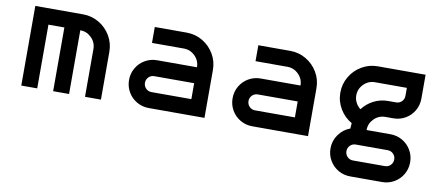

<svg xmlns="http://www.w3.org/2000/svg" viewBox="-64 -744 2728 1187"><g transform="rotate(10 1300.0 -150.0)"><path d="M375 -400V0H275V-400H175V0H75V-500H375Q429 -500 475 -473Q521 -446 548 -400Q575 -354 575 -300V0H475V-300Q475 -341 445.5 -370.5Q416 -400 375 -400Z M1225 -300V0H875Q834 0 799.5 -20Q765 -40 745 -74.5Q725 -109 725 -150Q725 -191 745 -225.5Q765 -260 799.5 -280Q834 -300 875 -300H1125Q1125 -341 1095.5 -370.5Q1066 -400 1025 -400H825V-500H1025Q1080 -500 1125.5 -473Q1171 -446 1198 -400.5Q1225 -355 1225 -300ZM875 -100H1125V-200H875Q854 -200 839.5 -185.5Q825 -171 825 -150Q825 -129 839.5 -114.5Q854 -100 875 -100Z M1875 -300V0H1525Q1484 0 1449.5 -20Q1415 -40 1395 -74.5Q1375 -109 1375 -150Q1375 -191 1395 -225.5Q1415 -260 1449.5 -280Q1484 -300 1525 -300H1775Q1775 -341 1745.5 -370.5Q1716 -400 1675 -400H1475V-500H1675Q1730 -500 1775.5 -473Q1821 -446 1848 -400.5Q1875 -355 1875 -300ZM1525 -100H1775V-200H1525Q1504 -200 1489.5 -185.5Q1475 -171 1475 -150Q1475 -129 1489.5 -114.5Q1504 -100 1525 -100Z M2125 -92V-100Q2125 -108 2127 -126Q2081 -152 2053 -198.5Q2025 -245 2025 -300Q2025 -354 2052 -400Q2079 -446 2125 -473Q2171 -500 2225 -500H2525V-350Q2525 -309 2505 -274.5Q2485 -240 2450.5 -220Q2416 -200 2375 -200H2325Q2284 -200 2254.5 -170.5Q2225 -141 2225 -100H2375Q2416 -100 2450.5 -80Q2485 -60 2505 -25.5Q2525 9 2525 50Q2525 91 2505 125.5Q2485 160 2450.5 180Q2416 200 2375 200H2175Q2134 200 2099.5 180Q2065 160 2045 125.5Q2025 91 2025 50Q2025 2 2053 -37Q2081 -76 2125 -92ZM2175 100H2375Q2396 100 2410.5 85.5Q2425 71 2425 50Q2425 29 2410.5 14.5Q2396 0 2375 0H2175Q2154 0 2139.5 14.5Q2125 29 2125 50Q2125 71 2139.5 85.5Q2154 100 2175 100ZM2165 -220Q2193 -257 2235 -278.5Q2277 -300 2325 -300H2375Q2396 -300 2410.5 -314.5Q2425 -329 2425 -350V-400H2225Q2184 -400 2154.5 -370.5Q2125 -341 2125 -300Q2125 -276 2136 -255Q2147 -234 2165 -220Z"/></g></svg>

Font: Monoikos Medium
Style: Regular
Weight: 500
Designer: Brian Krent
Version: Version 0.088